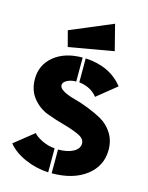

<svg xmlns="http://www.w3.org/2000/svg" viewBox="-109 -779 657 851"><g transform="rotate(15 219.0 -353.5)"><path d="M117 -628 312 -710 342 -592 136 -556ZM212 -418Q187 -418 170 -408.5Q153 -399 153 -386Q153 -372 173.5 -360.5Q194 -349 224.5 -341Q255 -333 291 -319Q327 -305 357.5 -287.5Q388 -270 408.5 -237.5Q429 -205 429 -162Q429 -88 369.5 -42.5Q310 3 212 3V-106Q255 -106 281.5 -120.5Q308 -135 308 -159Q308 -181 279.5 -194.5Q251 -208 210.5 -219Q170 -230 129.5 -245Q89 -260 60.5 -295Q32 -330 32 -382Q32 -447 81.5 -487.5Q131 -528 212 -528ZM196 -107V3Q139 0 88 -22.5Q37 -45 9 -80L98 -151Q108 -138 135.5 -124Q163 -110 196 -107ZM226 -418V-528Q339 -522 399 -446L310 -374Q280 -412 226 -418Z"/></g></svg>

Font: BroshK
Style: Medium
Weight: 500
Designer: gluk
Foundry: gluk
Version: Version 0.60